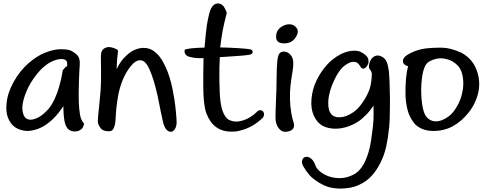

<svg xmlns="http://www.w3.org/2000/svg" viewBox="-20 -776 2880 1129"><path d="M328.6 -486.3Q337.4 -486.3 345.2 -486.3Q370.6 -486.3 387.2 -481.9Q409.2 -474.6 430.7 -455.3Q452.1 -436 449 -396.7Q445.8 -357.4 443.8 -282.2Q441.9 -207 443.4 -172.1Q444.8 -137.2 450.2 -103Q455.6 -68.8 474.6 -48.8Q469.7 -28.3 462.9 -20.8Q456.1 -13.2 445.8 -8.3Q435.1 -2.9 415.5 -2.9Q415.5 -2.9 418.5 -2.9Q403.3 -2.9 392.8 -8.5Q382.3 -14.2 376 -22.2Q369.6 -30.3 364.3 -44.7Q358.9 -59.1 356 -86.7Q353 -114.3 353 -137.2Q353 -160.2 351.1 -147.9Q353.5 -154.3 340.3 -134.5Q327.1 -114.7 307.1 -92.3Q287.1 -69.8 261 -50.3Q234.9 -30.8 207 -19.8Q179.2 -8.8 149.7 -6.3Q120.1 -3.9 86.2 -18.1Q52.2 -32.2 33.2 -69.8Q17.1 -99.6 17.1 -144Q17.1 -155.3 18.6 -167.5Q23.4 -227.5 59.8 -293.5Q96.2 -359.4 146.7 -403.3Q197.3 -447.3 244.1 -465.8Q291 -484.4 328.6 -486.3ZM262.7 -132.3Q286.6 -161.1 302.5 -196.8Q318.4 -232.4 326.9 -263.2Q335.4 -293.9 339.4 -310.8Q343.3 -327.6 349.1 -362.3Q359.9 -378.9 374.5 -387.2Q377 -410.2 370.4 -418Q363.8 -425.8 354.5 -427.7Q345.2 -429.7 331.5 -428.2Q317.9 -426.8 304.7 -422.4Q291.5 -418 274.2 -408.9Q256.8 -399.9 231.9 -377.9Q207 -356 176.3 -312.5Q145.5 -269 126.5 -215.3Q107.4 -161.6 112.3 -126Q117.2 -90.3 134.5 -79.3Q151.9 -68.4 174.8 -74Q197.8 -79.6 218.5 -93.5Q239.3 -107.4 262.7 -132.3Z M609.9 -498Q614.7 -499.5 619.1 -499.5Q630.4 -499.5 647.5 -494.1Q671.9 -485.4 673.1 -480.2Q674.3 -475.1 672.4 -461.2Q670.4 -447.3 668.5 -423.1Q666.5 -398.9 665.5 -369.1Q678.2 -396 694.1 -417.5Q710 -439 734.1 -459.2Q758.3 -479.5 786.9 -488.5Q815.4 -497.6 845.5 -492.4Q875.5 -487.3 903.3 -460Q931.2 -432.6 955.3 -378.9Q979.5 -325.2 993.7 -256.6Q1007.8 -188 1013.7 -126Q1018.6 -75.7 1018.6 -54.7Q1018.6 -45.9 1017.1 -42Q1014.6 -23.4 1003.9 -11.2Q995.1 -1 983.9 -1Q980 -1 977.5 -2Q963.9 -5.4 953.6 -20.8Q943.4 -36.1 938.2 -60.8Q933.1 -85.4 926.5 -114.3Q919.9 -143.1 914.6 -173.6Q909.2 -204.1 896.5 -254.9Q883.8 -305.7 870.1 -341.1Q856.4 -376.5 847.2 -391.1Q837.9 -405.8 828.4 -413.3Q818.8 -420.9 808.3 -421.6Q797.9 -422.4 787.4 -418.7Q776.9 -415 763.2 -402.6Q749.5 -390.1 733.2 -365.7Q716.8 -341.3 705.1 -314.2Q693.4 -287.1 684.8 -257.8Q676.3 -228.5 669.4 -180.9Q662.6 -133.3 661.1 -100.8Q659.7 -68.4 657.5 -52.5Q655.3 -36.6 648.2 -21.5Q641.1 -6.3 626.2 -4.6Q611.3 -2.9 594.7 -7.3Q578.1 -11.7 568.4 -26.9Q558.6 -42 556.2 -51.3Q555.2 -53.7 555.2 -62Q555.2 -83.5 563 -152.3Q573.2 -243.2 574 -304.4Q574.7 -365.7 573.5 -408.9Q572.3 -452.1 575 -464.6Q577.6 -477.1 586.7 -486.1Q595.7 -495.1 609.9 -498Z M1237.3 -747.1Q1248.5 -755.9 1260.7 -755.9Q1268.6 -755.9 1276.9 -752.4Q1298.8 -745.1 1313.5 -700.2Q1297.4 -637.7 1289.8 -598.6Q1282.2 -559.6 1274.9 -497.1Q1319.8 -496.6 1379.2 -492.9Q1438.5 -489.3 1452.1 -485.8Q1465.8 -482.4 1465.8 -470.2Q1465.8 -458 1446.3 -453.9Q1426.8 -449.7 1347.2 -444.8Q1314 -442.9 1272.5 -439.9Q1269 -383.8 1270 -301Q1271 -218.3 1277.1 -175Q1283.2 -131.8 1297.1 -104.7Q1311 -77.6 1328.9 -69.8Q1346.7 -62 1365.5 -61.3Q1384.3 -60.5 1407 -67.4Q1429.7 -74.2 1448.5 -85.7Q1467.3 -97.2 1476.8 -105.7Q1486.3 -114.3 1494.6 -122.1Q1502.9 -129.9 1515.4 -127.4Q1527.8 -125 1531.2 -111.8Q1532.7 -109.4 1532.7 -104.5Q1532.7 -94.7 1526.9 -85.4Q1458 -16.6 1365.7 -2.9Q1353 -2 1340.8 -2Q1233.9 -2 1193.4 -109.9Q1184.1 -133.8 1178.5 -188.7Q1172.9 -243.7 1176.8 -434.1Q1130.9 -432.6 1103 -439.9Q1065.4 -446.3 1065.4 -474.1V-482.9Q1086.4 -494.1 1182.6 -496.1Q1190.9 -592.3 1196.5 -627.9Q1202.1 -663.6 1210.9 -698Q1219.7 -732.4 1237.3 -747.1Z M1660.2 -1H1655.3Q1634.8 -1 1618.2 -22.9Q1600.1 -46.4 1600.1 -84Q1600.1 -86.9 1600.1 -88.9Q1600.1 -126 1603 -189Q1606 -247.6 1606.4 -313.5Q1606.9 -379.4 1610.4 -415.5Q1613.8 -451.7 1625 -463.6Q1636.2 -475.6 1658.4 -471.7Q1680.7 -467.8 1695.6 -443.1Q1710.4 -418.5 1701.2 -362.8Q1691.9 -307.1 1688 -271Q1684.1 -234.9 1685.1 -193.6Q1686 -152.3 1692.4 -114.5Q1698.7 -76.7 1704.6 -61.8Q1710.4 -46.9 1708.7 -33.4Q1707 -20 1695.3 -11.5Q1683.6 -2.9 1660.2 -1ZM1627.9 -613.3Q1653.3 -633.3 1680.2 -633.3H1681.2Q1708.5 -633.3 1724.1 -611.3Q1731 -602.1 1731 -590.8Q1731 -574.2 1717.8 -555.2Q1696.3 -521 1650.6 -521Q1605 -521 1603.5 -556.4Q1602.1 -591.8 1627.9 -613.3Z M2095.2 -473.6Q2135.7 -454.6 2143.8 -432.6Q2151.9 -410.6 2141.1 -392.6Q2130.4 -374.5 2118.7 -372.6Q2106.9 -370.6 2098.9 -385Q2090.8 -399.4 2081.5 -406Q2072.3 -412.6 2058.6 -412.6Q2044.9 -412.6 2032.5 -406.2Q2020 -399.9 2007.1 -390.6Q1994.1 -381.3 1981.9 -366Q1969.7 -350.6 1958.3 -330.1Q1946.8 -309.6 1933.8 -278.3Q1920.9 -247.1 1914.6 -214.1Q1908.2 -181.2 1911.1 -150.6Q1914.1 -120.1 1927.2 -105.5Q1940.4 -90.8 1959.2 -87.6Q1978 -84.5 1997.6 -88.6Q2017.1 -92.8 2037.6 -103.8Q2058.1 -114.7 2076.9 -131.6Q2095.7 -148.4 2118.2 -182.6Q2140.6 -216.8 2152.6 -250.5Q2164.6 -284.2 2166.5 -341.3Q2165.5 -355 2156.5 -365.5Q2147.5 -376 2149.2 -390.6Q2150.9 -405.3 2159.2 -421.9Q2167.5 -438.5 2184.8 -446.3Q2202.1 -454.1 2223.6 -443.8Q2245.1 -433.6 2254.2 -410.9Q2263.2 -388.2 2267.1 -354.2Q2271 -320.3 2272.9 -203.6V-152.8Q2272.9 -72.8 2268.1 -25.9Q2262.2 34.7 2251 85.7Q2239.7 136.7 2216.6 181.9Q2193.4 227.1 2168.2 254.9Q2143.1 282.7 2114.5 299.1Q2085.9 315.4 2060.3 322.8Q2034.7 330.1 2004.4 332Q1993.7 333 1983.4 333Q1962.9 333 1941.4 330.1Q1909.2 325.2 1882.1 312.3Q1855 299.3 1833.3 283.2Q1811.5 267.1 1800.3 254.2Q1789.1 241.2 1780.3 228.5Q1771.5 215.8 1764.9 204.3Q1758.3 192.9 1755.4 181.6Q1755.4 178.2 1755.4 175.3Q1755.4 167 1760.3 158.7Q1766.1 148.4 1778.8 146.5Q1791.5 144.5 1804 152.8Q1816.4 161.1 1823.7 173.1Q1831.1 185.1 1834.7 196.5Q1838.4 208 1847.2 218.5Q1856 229 1872.6 240.5Q1889.2 252 1908.4 259.3Q1927.7 266.6 1948.5 269.5Q1969.2 272.5 1989.3 271Q2009.3 269.5 2024.9 264.4Q2040.5 259.3 2054.9 252.7Q2069.3 246.1 2083 234.1Q2096.7 222.2 2108.6 204.8Q2120.6 187.5 2129.6 167Q2138.7 146.5 2147.2 118.4Q2155.8 90.3 2162.4 46.9Q2168.9 3.4 2173.1 -33.7Q2177.2 -70.8 2176.8 -111.8Q2176.3 -152.8 2176.3 -156.2Q2174.3 -150.9 2156.2 -127.2Q2138.2 -103.5 2107.4 -77.1Q2076.7 -50.8 2033 -34.4Q1989.3 -18.1 1947.8 -19.3Q1906.2 -20.5 1875.7 -37.1Q1845.2 -53.7 1825.9 -94.7Q1806.6 -135.7 1811.5 -193.1Q1816.4 -250.5 1839.8 -300Q1863.3 -349.6 1898.7 -390.6Q1934.1 -431.6 1985.8 -458.5Q2026.4 -478 2062.5 -478Q2079.1 -478 2095.2 -473.6Z M2482.9 -491.2Q2520 -495.6 2562.5 -495.6H2580.1Q2633.3 -494.1 2695.3 -464.8Q2758.3 -429.2 2782.2 -365.2Q2797.9 -323.7 2797.9 -281.7Q2797.9 -257.8 2793 -234.4Q2778.3 -168.5 2736.6 -115.5Q2694.8 -62.5 2643.3 -34.2Q2591.8 -5.9 2527.8 -5.9Q2464.8 -5.9 2422.9 -43Q2388.7 -82 2377 -127.9Q2365.2 -173.8 2364.3 -221.4Q2363.3 -269 2367.7 -315.9Q2372.1 -362.8 2380.4 -386.2Q2356.9 -392.1 2350.1 -408.2Q2349.1 -412.6 2349.1 -417.5Q2349.1 -427.7 2357.9 -439Q2370.6 -453.1 2404.3 -468.8Q2438 -484.4 2482.9 -491.2ZM2578.6 -69.3Q2624 -88.4 2648.2 -121.6Q2672.4 -154.8 2685.1 -187.3Q2697.8 -219.7 2702.6 -257.8Q2707.5 -295.9 2698.7 -336.9Q2689.9 -377.9 2658.4 -402.8Q2627 -427.7 2585.2 -432.4Q2543.5 -437 2502 -413.3Q2460.4 -389.6 2456.5 -252.4Q2457.5 -118.2 2491.7 -84.2Q2525.9 -50.3 2578.6 -69.3Z"/></svg>

Font: Myanmar Kalay
Style: Regular
Weight: 400
Designer: Khon Soe Zaw Thu
Foundry: PaOh Unicode khonsoezawthu@gmail.com and @hotmail.com
Version: Version 1.20 December 6, 2016